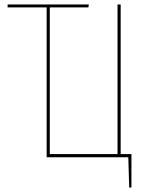

<svg xmlns="http://www.w3.org/2000/svg" viewBox="-20 -701 660 856"><path d="M566 -14V135H556L552 0H188V-668H14V-681H376L374 -668H202V-14H504V-681H518V-14Z"/></svg>

Font: Fira Sans Compressed Hair
Style: Regular
Weight: 100
Width: 1
Designer: bBox Type GmbH & Carrois Corporate GbR & Edenspiekermann AG
Foundry: bBox Type GmbH & Carrois Corporate GbR & Edenspiekermann AG
Version: Version 4.301